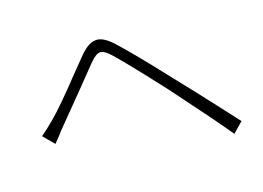

<svg xmlns="http://www.w3.org/2000/svg" viewBox="-80 -762 1159 846"><g transform="rotate(-15 500.0 -339.5)"><path d="M137 -330Q184 -377 280 -498Q327 -556 338 -569Q359 -594 378 -606Q397 -618 416 -618Q448 -618 490 -579Q566 -508 696 -368Q756 -306 871 -181L939 -107L894 -61Q823 -147 693 -292L663 -326Q517 -484 465 -533Q436 -561 417 -561Q406 -561 394.5 -552.5Q383 -544 367 -525L295 -436Q268 -404 237.5 -366Q207 -328 175 -290Q155 -266 147 -254L121 -222L73 -270Q97 -290 137 -330Z"/></g></svg>

Font: Merged Yaku Han JP Light
Style: Regular
Weight: 300
Designer: Ryoko NISHIZUKA 西塚涼子 (kana, bopomofo & ideographs); Paul D. Hunt (Latin, Greek & Cyrillic); Sandoll Communications 산돌커뮤니
Foundry: Adobe
Version: Version 2.004